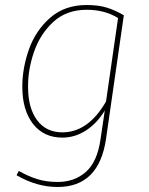

<svg xmlns="http://www.w3.org/2000/svg" viewBox="-20 -549 595 766"><path d="M474 -488 403 5Q375 197 210 197Q126 197 46 150L55 133Q92 154 128.5 165.5Q165 177 210 177Q277 177 322.5 137Q368 97 381 7L398 -108Q367 -57 323 -28.5Q279 0 229 0Q154 0 111.5 -55Q69 -110 69 -203Q69 -277 95.5 -352Q122 -427 180 -478Q238 -529 326 -529Q373 -529 406.5 -518.5Q440 -508 474 -488ZM92 -201Q92 -118 128 -69.5Q164 -21 229 -21Q332 -21 403 -144L451 -477Q398 -510 326 -510Q245 -510 192.5 -461.5Q140 -413 115.5 -341.5Q91 -270 92 -201Z"/></svg>

Font: FiraGO Thin
Style: Italic
Weight: 100
Italic angle: -8°
Designer: bBox Type GmbH
Foundry: bBox Type GmbH
Version: Version 1.001